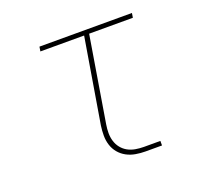

<svg xmlns="http://www.w3.org/2000/svg" viewBox="-98 -642 796 755"><g transform="rotate(-20 300.0 -265.0)"><path d="M389 0Q369 0 348.5 -3.5Q328 -7 310.5 -16.5Q293 -26 280.5 -41Q268 -56 262 -75Q256 -94 256 -114.5Q256 -135 259 -156L318 -511H135L138 -530H525L522 -511H339L280 -153Q277 -135 277 -117.5Q277 -100 282 -83.5Q287 -67 297.5 -54Q308 -41 322.5 -33Q337 -25 354.5 -22Q372 -19 389 -19H458V0Z"/></g></svg>

Font: Iosevka Curly Slab ThEx
Style: Italic
Weight: 100
Width: 7
Italic angle: -9°
Monospace: yes
Designer: Belleve Invis
Foundry: Belleve Invis
Version: Version 11.1.0; ttfautohint (v1.8.3)